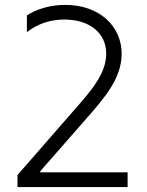

<svg xmlns="http://www.w3.org/2000/svg" viewBox="-20 -757 595 777"><path d="M50.8 0H496.4V-59.7H143.1V-64.3L333.1 -281.2C401.6 -359.7 472.3 -439.6 472.3 -539.4C472.3 -651.6 382.1 -737.2 244 -737.2C182.2 -737.2 128.9 -720.2 88.8 -695V-626.8C130 -659.1 180 -677.9 240.4 -677.9C341.6 -677.9 409.8 -624.6 409.8 -539.4C409.8 -463.8 355.8 -398.1 295.8 -329.5L50.8 -48.7Z"/></svg>

Font: TID UI Light
Style: Regular
Weight: 300
Designer: The TID Project Authors
Foundry: Bakken & Bæck
Version: Version 1.001;hotconv 1.0.109;makeotfexe 2.5.65596